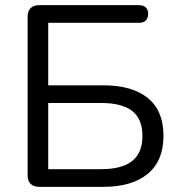

<svg xmlns="http://www.w3.org/2000/svg" viewBox="-20 -725 700 745"><path d="M132.3 0Q110.4 0 98.7 -11.7Q87.1 -23.3 87.1 -45.2V-659.8Q87.1 -681.7 98.7 -693.3Q110.4 -705 132.3 -705H519.3Q536.3 -705 545.6 -696.2Q554.9 -687.5 554.9 -671.4Q554.9 -654.4 545.6 -645.4Q536.3 -636.4 519.3 -636.4H167.1V-394H380.6Q492 -394 553.1 -345Q614.3 -295.9 614.3 -198Q614.3 -100.7 553.1 -50.3Q492 0 380.6 0ZM167.1 -68.6H372.6Q453.3 -68.6 493 -100.5Q532.7 -132.3 532.7 -197.5Q532.7 -263.2 493 -294.3Q453.3 -325.4 372.6 -325.4H167.1Z"/></svg>

Font: Nunito ExtraLight
Style: Regular
Weight: 200
Designer: Vernon Adams
Foundry: Vernon Adams
Version: Version 3.602